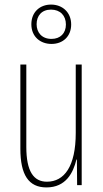

<svg xmlns="http://www.w3.org/2000/svg" viewBox="-20 -809 448 839"><path d="M205 -617C255 -617 291 -650 291 -702C291 -755 253 -789 203 -789C155 -789 117 -757 117 -703C117 -648 157 -617 205 -617ZM205 -639C162 -639 140 -668 140 -703C140 -740 162 -767 203 -767C243 -767 268 -741 268 -702C268 -664 244 -639 205 -639ZM337 -527H311V-228C311 -82 261 -15 185 -15C127 -15 95 -60 95 -167V-527H69V-159C69 -45 105 10 183 10C268 10 300 -54 314 -112H316L317 0H337Z"/></svg>

Font: Noto Sans Sinhala ExtraCondensed Thin
Style: Regular
Weight: 100
Width: 2
Designer: Jelle Bosma - Monotype Design Team
Foundry: Monotype Imaging Inc.
Version: Version 2.006